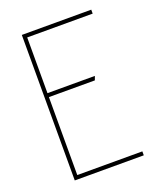

<svg xmlns="http://www.w3.org/2000/svg" viewBox="-131 -784 728 868"><g transform="rotate(-20 232.5 -350.0)"><path d="M410 0V-19H97V-394H318L325 -413H97V-681H412V-700H78V0Z"/></g></svg>

Font: Advent Pro
Style: Thin
Weight: 100
Designer: Andreas Kalpakidis
Foundry: Andreas Kalpakidis
Version: Version 2.002 2007